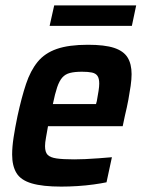

<svg xmlns="http://www.w3.org/2000/svg" viewBox="-20 -684 531 712"><path d="M207 8Q138 8 97.5 -4Q57 -16 41 -42.5Q25 -69 25 -111Q25 -139 30.5 -175Q36 -211 45 -254Q60 -323 76.5 -372.5Q93 -422 119.5 -454.5Q146 -487 190.5 -502.5Q235 -518 306 -518Q368 -518 403 -506.5Q438 -495 453 -471Q468 -447 468 -409Q468 -390 464.5 -365.5Q461 -341 456 -314Q451 -287 443 -254L435 -216H158Q154 -192 150.5 -173.5Q147 -155 147 -142Q147 -120 156.5 -110Q166 -100 189.5 -96.5Q213 -93 255 -93Q272 -93 296 -94Q320 -95 345.5 -97Q371 -99 395 -101L375 -8Q356 -4 327.5 0Q299 4 267.5 6Q236 8 207 8ZM176 -298H336L339 -309Q343 -331 345.5 -347Q348 -363 348 -374Q348 -393 341.5 -402.5Q335 -412 321 -415Q307 -418 284 -418Q257 -418 239.5 -413.5Q222 -409 211 -396.5Q200 -384 192 -360.5Q184 -337 176 -298ZM164 -588 181 -664H485L469 -588Z"/></svg>

Font: Saira SemiCondensed SemiBold
Style: Italic
Weight: 600
Width: 4
Italic angle: -12°
Designer: Hector Gatti with collaboration of the Omnibus-Type team
Foundry: Omnibus-Type
Version: Version 1.101